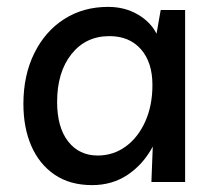

<svg xmlns="http://www.w3.org/2000/svg" viewBox="-20 -529 628 558"><path d="M518 -500V0H420L424 -103Q396 -51 351 -21Q306 9 248 9Q183 9 138.5 -21.5Q94 -52 71 -105Q48 -158 48 -227Q48 -310 79.5 -374Q111 -438 166.5 -473.5Q222 -509 294 -509Q342 -509 379.5 -487.5Q417 -466 435 -431L447 -500ZM298 -424Q229 -424 187.5 -371.5Q146 -319 146 -233Q146 -159 178 -118Q210 -77 264 -77Q309 -77 345 -103Q381 -129 402 -175.5Q423 -222 423 -282Q423 -348 389.5 -386Q356 -424 298 -424Z"/></svg>

Font: Livvic Medium
Style: Regular
Weight: 500
Designer: Jacques Le Bailly, Baron von Fonthausen
Version: Version 1.001; ttfautohint (v1.8.2)